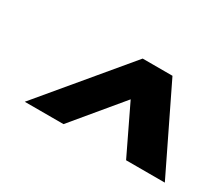

<svg xmlns="http://www.w3.org/2000/svg" viewBox="-62 -859 647 558"><g transform="rotate(30 261.0 -580.0)"><path d="M286 -720 52 -440H182L315 -600L392 -440H522L386 -720Z"/></g></svg>

Font: Scada
Style: Bold Italic
Weight: 700
Designer: Jovanny Lemonad
Foundry: Jovanny Lemonad
Version: Version 3.005